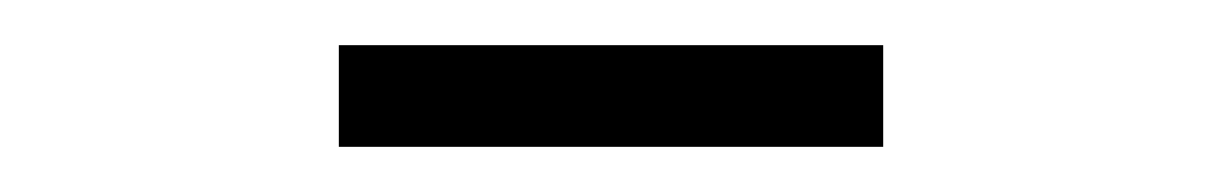

<svg xmlns="http://www.w3.org/2000/svg" viewBox="-20 -694 540 85"><path d="M130 -629V-674H371V-629Z"/></svg>

Font: Oxanium ExtraLight ExtraLight
Style: Regular
Weight: 250
Version: Version 2.000